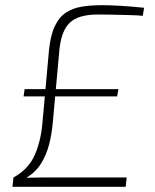

<svg xmlns="http://www.w3.org/2000/svg" viewBox="-20 -721 600 741"><path d="M374 -701Q405 -701 446.5 -698.5Q488 -696 536 -691L531 -660Q509 -662 489.5 -662.5Q470 -663 450 -663.5Q430 -664 407.5 -664.5Q385 -665 357 -665Q283 -665 249.5 -633.5Q216 -602 209 -526L184 -251Q180 -204 169.5 -163.5Q159 -123 138.5 -90Q118 -57 82 -35Q96 -35 111 -35.5Q126 -36 142 -36H469L465 0H28L32 -36Q90 -68 114 -122.5Q138 -177 144 -249L169 -527Q175 -586 192 -621Q209 -656 235.5 -673Q262 -690 297 -695.5Q332 -701 374 -701ZM437 -377 432 -349H71L75 -377Z"/></svg>

Font: Exo 2 ExtraLight
Style: Italic
Weight: 250
Italic angle: -8°
Designer: Natanael Gama
Foundry: Natanael Gama
Version: Version 2.010